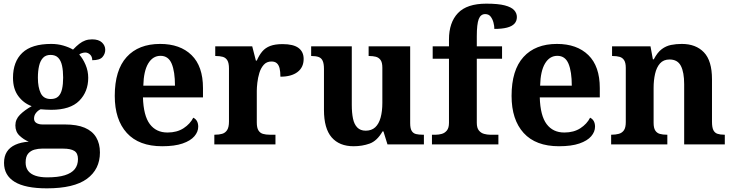

<svg xmlns="http://www.w3.org/2000/svg" viewBox="-20 -789 4006 1049"><path d="M236 240Q118 240 60 204.5Q2 169 2 101Q2 65 17.5 40.5Q33 16 63.5 2Q94 -12 137 -15Q110 -26 87 -47.5Q64 -69 64 -104Q64 -137 89 -162Q114 -187 153 -209Q109 -225 80 -264Q51 -303 51 -364Q51 -452 102 -500.5Q153 -549 260 -549Q295 -549 326 -540Q357 -531 379 -518Q397 -537 413 -549.5Q429 -562 446 -568Q463 -574 483 -574Q519 -574 537 -557Q555 -540 555 -517Q555 -495 540 -477.5Q525 -460 484 -460Q484 -480 472 -491Q460 -502 446 -502Q438 -502 428 -499Q418 -496 413 -491Q433 -469 447.5 -435Q462 -401 462 -364Q462 -288 413 -238.5Q364 -189 260 -189Q249 -189 230 -190Q211 -191 202 -192Q188 -186 177 -172.5Q166 -159 166 -141Q166 -125 179 -117Q192 -109 213 -109H334Q401 -109 443 -91Q485 -73 505.5 -38.5Q526 -4 526 44Q526 136 455 188Q384 240 236 240ZM238 180Q297 180 334 168.5Q371 157 388.5 135Q406 113 406 80Q406 48 386 35.5Q366 23 325 23H209Q189 23 168.5 28.5Q148 34 134 50Q120 66 120 99Q120 126 133.5 144Q147 162 173.5 171Q200 180 238 180ZM257 -248Q284 -248 298.5 -262Q313 -276 319 -302.5Q325 -329 325 -365Q325 -402 319 -430Q313 -458 298 -473.5Q283 -489 256 -489Q230 -489 215 -473Q200 -457 193.5 -429Q187 -401 187 -364Q187 -312 202.5 -280Q218 -248 257 -248Z M866 10Q739 10 673 -62.5Q607 -135 607 -265Q607 -406 672 -477.5Q737 -549 855 -549Q964 -549 1026.5 -488Q1089 -427 1089 -308V-257H761Q764 -157 798.5 -111Q833 -65 895 -65Q947 -65 983 -88.5Q1019 -112 1036 -146Q1050 -139 1056.5 -126.5Q1063 -114 1063 -97Q1063 -69 1042 -44.5Q1021 -20 977.5 -5Q934 10 866 10ZM936 -321Q936 -398 918 -441Q900 -484 857 -484Q815 -484 790 -442.5Q765 -401 763 -321Z M1151 0V-53H1154Q1177 -53 1194 -58Q1211 -63 1221 -78.5Q1231 -94 1231 -125V-415Q1231 -445 1222 -459.5Q1213 -474 1197 -478.5Q1181 -483 1159 -483H1156V-536H1358L1378 -458H1383Q1396 -488 1413 -508Q1430 -528 1456.5 -538Q1483 -548 1524 -548Q1583 -548 1611 -527Q1639 -506 1639 -467Q1639 -421 1605.5 -395.5Q1572 -370 1512 -370Q1512 -398 1507.5 -416Q1503 -434 1492.5 -443.5Q1482 -453 1463 -453Q1437 -453 1421 -435Q1405 -417 1397 -390.5Q1389 -364 1386 -337Q1383 -310 1383 -293V-120Q1383 -91 1392 -76.5Q1401 -62 1417 -57.5Q1433 -53 1453 -53H1485V0Z M1912 10Q1834 10 1792 -38.5Q1750 -87 1750 -188V-412Q1750 -441 1743 -456.5Q1736 -472 1721 -477.5Q1706 -483 1682 -483H1680V-536H1902V-216Q1902 -173 1908.5 -141.5Q1915 -110 1932 -92.5Q1949 -75 1978 -75Q2010 -75 2030 -93.5Q2050 -112 2059.5 -146.5Q2069 -181 2069 -227V-419Q2069 -448 2059 -461.5Q2049 -475 2033 -479Q2017 -483 1997 -483H1994V-536H2221V-116Q2221 -87 2229.5 -73.5Q2238 -60 2253.5 -56.5Q2269 -53 2288 -53H2296V0H2097L2075 -71H2070Q2040 -19 1999.5 -4.5Q1959 10 1912 10Z M2340 0V-53H2362Q2377 -53 2393.5 -57.5Q2410 -62 2421.5 -76Q2433 -90 2433 -118V-468H2344V-536H2433V-573Q2433 -666 2482 -717.5Q2531 -769 2637 -769Q2702 -769 2738 -759.5Q2774 -750 2789 -733.5Q2804 -717 2804 -696Q2804 -674 2790.5 -659.5Q2777 -645 2749.5 -638Q2722 -631 2681 -631Q2681 -647 2676 -666Q2671 -685 2660.5 -698.5Q2650 -712 2631 -712Q2606 -712 2595.5 -684.5Q2585 -657 2585 -591V-536H2723V-468H2585V-118Q2585 -90 2596.5 -76Q2608 -62 2625 -57.5Q2642 -53 2656 -53H2703V0Z M3034 10Q2907 10 2841 -62.5Q2775 -135 2775 -265Q2775 -406 2840 -477.5Q2905 -549 3023 -549Q3132 -549 3194.5 -488Q3257 -427 3257 -308V-257H2929Q2932 -157 2966.5 -111Q3001 -65 3063 -65Q3115 -65 3151 -88.5Q3187 -112 3204 -146Q3218 -139 3224.5 -126.5Q3231 -114 3231 -97Q3231 -69 3210 -44.5Q3189 -20 3145.5 -5Q3102 10 3034 10ZM3104 -321Q3104 -398 3086 -441Q3068 -484 3025 -484Q2983 -484 2958 -442.5Q2933 -401 2931 -321Z M3319 0V-53H3321Q3344 -53 3361.5 -58Q3379 -63 3389 -77.5Q3399 -92 3399 -122V-418Q3399 -446 3390 -460Q3381 -474 3365 -478.5Q3349 -483 3327 -483H3324V-536H3534L3547 -465H3552Q3572 -503 3595.5 -520.5Q3619 -538 3646.5 -543.5Q3674 -549 3705 -549Q3782 -549 3826 -503Q3870 -457 3870 -356V-124Q3870 -93 3877.5 -78Q3885 -63 3900 -58Q3915 -53 3937 -53H3940V0H3718V-329Q3718 -394 3700 -429Q3682 -464 3638 -464Q3605 -464 3586 -442.5Q3567 -421 3559 -385.5Q3551 -350 3551 -309V-118Q3551 -90 3560 -76Q3569 -62 3585 -57.5Q3601 -53 3623 -53H3626V0Z"/></svg>

Font: Noto Serif Armenian
Style: Bold
Weight: 700
Version: Version 2.007